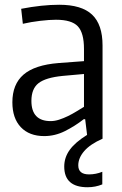

<svg xmlns="http://www.w3.org/2000/svg" viewBox="-20 -567 514 807"><path d="M348 220Q250 220 250 133Q250 95 273 63Q296 31 346 0L338 -66H332Q295 -37 253 -16Q211 5 166 5Q103 5 67.5 -32.5Q32 -70 32 -137Q32 -213 79 -253.5Q126 -294 226 -302L333 -310V-361Q333 -429 307 -456.5Q281 -484 215 -484Q188 -484 149.5 -479.5Q111 -475 76 -467L69 -530Q157 -547 229 -547Q323 -547 367 -505.5Q411 -464 411 -376V16Q359 39 334 68Q309 97 309 128Q309 166 354 166Q383 166 410 155V208Q381 220 348 220ZM193 -58Q210 -58 228.5 -64Q247 -70 265.5 -79Q284 -88 301 -98.5Q318 -109 333 -118V-256L244 -248Q172 -241 142 -217.5Q112 -194 112 -143Q112 -58 193 -58Z"/></svg>

Font: Encode Sans Condensed
Style: Regular
Weight: 400
Designer: Pablo Impallari, Andres Torresi
Foundry: Pablo Impallari, Andres Torresi
Version: Version 1.000; ttfautohint (v1.00) -l 8 -r 50 -G 200 -x 14 -